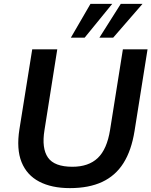

<svg xmlns="http://www.w3.org/2000/svg" viewBox="-20 -959 780 989"><path d="M340 10Q246 10 182 -23.5Q118 -57 91 -124Q64 -191 80 -293L146 -705H275L209 -288Q194 -195 227 -147.5Q260 -100 353 -100Q436 -100 483.5 -145Q531 -190 547 -290L613 -705H740L673 -284Q657 -184 616 -119Q575 -54 506.5 -22Q438 10 340 10ZM345 -765 446 -939H558L416 -765ZM492 -765 602 -939H714L563 -765Z"/></svg>

Font: Mulish ExtraLight
Style: Italic
Weight: 200
Italic angle: -9°
Designer: Vernon Adams
Foundry: Vernon Adams
Version: Version 3.603